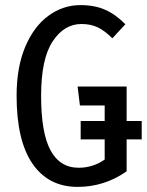

<svg xmlns="http://www.w3.org/2000/svg" viewBox="-20 -720 575 752"><path d="M535 -174H476V-49Q389 12 284 12Q170 12 107.5 -78.5Q45 -169 45 -345Q45 -457 79 -537Q113 -617 170 -658.5Q227 -700 295 -700Q351 -700 392.5 -681.5Q434 -663 471 -625L420 -570Q390 -600 362.5 -613Q335 -626 299 -626Q231 -626 186 -557.5Q141 -489 141 -345Q141 -199 178 -131Q215 -63 288 -63Q344 -63 390 -95V-174H296V-246H390V-307H293L284 -381H476V-246H535Z"/></svg>

Font: Fira Sans Compressed
Style: Regular
Weight: 400
Width: 1
Designer: bBox Type GmbH & Carrois Corporate GbR & Edenspiekermann AG
Foundry: bBox Type GmbH & Carrois Corporate GbR & Edenspiekermann AG
Version: Version 4.301